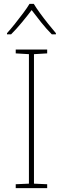

<svg xmlns="http://www.w3.org/2000/svg" viewBox="-20 -969 323 989"><path d="M223 0H61V-20L129 -23V-690L61 -694V-714H223V-694L155 -690V-23L223 -20ZM154 -949Q166 -929 186 -901.5Q206 -874 228 -846.5Q250 -819 268 -798V-792H247Q219 -820 191.5 -854.5Q164 -889 143 -917Q122 -889 93.5 -854.5Q65 -820 37 -792H16V-798Q35 -819 57 -846.5Q79 -874 99.5 -901.5Q120 -929 132 -949Z"/></svg>

Font: Noto Sans Khmer Thin
Style: Regular
Weight: 250
Version: Version 2.003